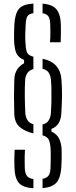

<svg xmlns="http://www.w3.org/2000/svg" viewBox="-20 -822 415 1049"><path d="M162.5 -93Q116.5 -104 88 -127.8Q59.5 -151.5 58 -202Q55 -289 58 -385.5Q59 -420.5 74 -442.8Q89 -465 111.5 -476V-494.5Q83.5 -506 71.5 -527.2Q59.5 -548.5 57 -597.5Q56.5 -620 56.8 -642.2Q57 -664.5 58.5 -691Q62.5 -749 83.8 -774Q105 -799 162.5 -802.5V-750Q138.5 -746.5 130.2 -733.5Q122 -720.5 120.5 -691.5Q119 -669 118.2 -641.5Q117.5 -614 118.5 -596.5Q120 -559 126.2 -539.2Q132.5 -519.5 162.5 -512V-445Q139 -438 128.8 -421.5Q118.5 -405 117.5 -386.5Q115 -343.5 115.5 -295.2Q116 -247 118.5 -202.5Q120 -182 130 -165.8Q140 -149.5 162.5 -143ZM253 -591Q255.5 -614 255.2 -644.5Q255 -675 254.5 -689.5Q253.5 -720.5 243.8 -733.5Q234 -746.5 212.5 -749.5V-802Q267 -798 289.2 -770Q311.5 -742 312.5 -685.5Q312.5 -665.5 312.8 -642Q313 -618.5 311.5 -591ZM212.5 206V155Q235.5 151 245.5 137Q255.5 123 256 94Q257 69.5 257.2 48.2Q257.5 27 257 4Q256 -34 248.2 -54.8Q240.5 -75.5 212.5 -82.5V-142Q237.5 -148 247 -165.8Q256.5 -183.5 258 -202.5Q260 -227.5 260.8 -261.8Q261.5 -296 261 -329.5Q260.5 -363 258.5 -385.5Q257 -404.5 247.8 -422.2Q238.5 -440 212.5 -446V-501Q310 -481 316 -384.5Q319.5 -334 318.8 -294Q318 -254 315 -202Q313.5 -171.5 300.8 -149.8Q288 -128 261 -117.5V-103Q291 -90.5 304 -62.5Q317 -34.5 317 5.5Q317 25 316.8 49.8Q316.5 74.5 315 93.5Q311 149 289 175Q267 201 212.5 206ZM162.5 206.5Q105.5 203 83.2 177.5Q61 152 59 94Q58 71.5 58.2 47Q58.5 22.5 60 -4H116.5Q115.5 16.5 115 30.2Q114.5 44 114.8 59.2Q115 74.5 115.5 99Q117 126.5 127.8 139.8Q138.5 153 162.5 156Z"/></svg>

Font: Big Shoulders Stencil Text Light
Style: Regular
Weight: 300
Designer: Patric King
Foundry: XO Type Co
Version: Version 1.000